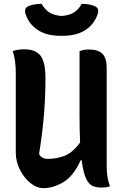

<svg xmlns="http://www.w3.org/2000/svg" viewBox="-20 -966 640 997"><path d="M206 11Q171 11 138 -15.5Q105 -42 83.5 -84.5Q62 -127 62 -173V-587Q62 -653 46 -701Q63 -706 77 -708Q91 -710 107 -710Q163 -710 189.5 -678Q216 -646 216 -559Q216 -471 209 -379Q202 -287 183 -166Q196 -141 228 -141Q273 -141 314.5 -156.5Q356 -172 396 -226Q393 -288 393 -372V-700Q404 -705 416.5 -707Q429 -709 441 -709Q491 -709 512.5 -686Q534 -663 534 -613V-101Q534 -73 538 -48Q542 -23 551 1Q542 5 530.5 6.5Q519 8 507 8Q483 8 463 0.5Q443 -7 428 -36.5Q413 -66 404 -134H399Q362 -52 309.5 -20.5Q257 11 206 11ZM404 -946Q451 -946 478 -931Q487 -925 489 -916.5Q491 -908 489 -899Q473 -844 426.5 -812Q380 -780 304 -780H296Q220 -780 173.5 -812Q127 -844 111 -899Q109 -908 111 -916.5Q113 -925 122 -931Q149 -946 196 -946Q213 -916 237 -901Q261 -886 300 -883Q339 -886 363.5 -901Q388 -916 404 -946Z"/></svg>

Font: Recursive Mn Csl St
Style: Bold
Weight: 700
Monospace: yes
Version: Version 1.079;hotconv 1.0.112;makeotfexe 2.5.65598; ttfautoh